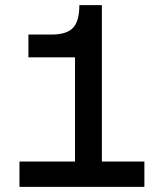

<svg xmlns="http://www.w3.org/2000/svg" viewBox="-20 -730 640 750"><path d="M56 0V-99H273V-506H91V-595H181Q240 -595 265 -621Q290 -647 290 -710H378V-99H544V0Z"/></svg>

Font: Txt Mono Medium
Style: Regular
Weight: 500
Monospace: yes
Designer: Open Source
Foundry: XRLN
Version: Version 1.0